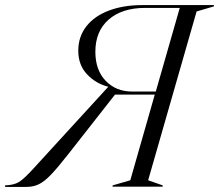

<svg xmlns="http://www.w3.org/2000/svg" viewBox="-111 -732 859 753"><path d="M263 -529Q263 -457 303.5 -415Q344 -373 407 -373H500L594 -701H458Q368 -701 315.5 -655.5Q263 -610 263 -529ZM-91 -5Q-57 -6 -37 -18Q-17 -30 22 -73L313 -391V-392Q265 -404 230.5 -440.5Q196 -477 196 -533Q196 -588 227.5 -628.5Q259 -669 316 -690.5Q373 -712 446 -712H728V-707L660 -687L470 -25L527 -5V0H330L331 -5L400 -25L496 -361H340L158 -129Q115 -74 89 -47Q63 -20 41.5 -9.5Q20 1 -7 1H-91Z"/></svg>

Font: Nyght Serif Light Italic
Style: Regular
Weight: 300
Italic angle: -16°
Designer: Maksym Kobuzan
Version: Version 0.410